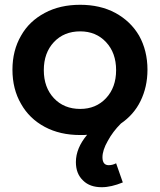

<svg xmlns="http://www.w3.org/2000/svg" viewBox="-20 -559 668 802"><path d="M567 -137C586 -176 596 -219 596 -268C596 -321 584 -369 561 -410C537 -451 504 -482 462 -505C419 -528 370 -539 315 -539C259 -539 210 -528 167 -505C124 -482 91 -451 68 -410C44 -369 32 -321 32 -268C32 -214 44 -166 68 -125C91 -84 124 -52 167 -29C210 -6 259 5 315 5C328 5 337 5 344 4C313 41 297 79 297 118C297 151 307 176 327 195C346 214 372 223 405 223C432 223 461 216 493 203L465 123C456 128 445 131 434 131C417 131 408 120 408 98C408 79 415 56 430 30C444 4 462 -20 485 -43C520 -67 548 -98 567 -137ZM205 -149C177 -179 163 -218 163 -266C163 -314 177 -353 205 -383C233 -413 270 -428 315 -428C359 -428 395 -413 423 -383C451 -353 465 -314 465 -266C465 -218 451 -179 423 -149C395 -119 359 -104 315 -104C270 -104 233 -119 205 -149Z"/></svg>

Font: Argentum Sans Medium
Style: Regular
Weight: 500
Designer: Julieta Ulanovsky
Foundry: Julieta Ulanovsky
Version: Version 5.001;January 29, 2019;FontCreator 11.5.0.2425 64-bi